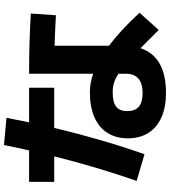

<svg xmlns="http://www.w3.org/2000/svg" viewBox="36 -860 865 978"><g transform="rotate(-90 469.0 -370.5)"><path d="M253.9 -152.3Q253.9 -212.4 281.5 -256.1Q309.1 -299.8 361.8 -322.8Q414.6 -345.7 488.3 -345.7Q534.7 -345.7 583 -329.1V-655.3Q746.1 -655.3 889.6 -646.5L880.9 -518.6Q801.8 -523.4 725.6 -525.4V-248.5Q800.8 -192.4 893.6 -92.8L805.7 4.9Q738.3 -63.5 712.9 -87.9Q670.4 42 484.4 42Q412.6 42 360.6 18.8Q308.6 -4.4 281.2 -48.1Q253.9 -91.8 253.9 -152.3ZM162.1 -527.3H32.2V-655.3H192.4Q203.6 -703.6 219.7 -783.2L358.4 -770.5Q351.1 -731.4 335.4 -655.3H511.7V-527.3H307.1Q248.5 -282.2 172.9 -67.4L37.1 -107.4Q108.4 -312.5 162.1 -527.3ZM484.4 -77.1Q533.2 -77.1 558.1 -98.6Q583 -120.1 583 -162.1V-200.2Q557.1 -216.8 535.6 -223.1Q514.2 -229.5 488.3 -229.5Q438 -229.5 415.3 -211.9Q392.6 -194.3 392.6 -155.3Q392.6 -115.7 415 -96.4Q437.5 -77.1 484.4 -77.1Z"/></g></svg>

Font: Pretendard JP ExtraBold
Style: Regular
Weight: 800
Designer: Base glyphs from Inter by Rasmus Andersson; Hangeul glyphs from Noto Sans CJK(Source Han Sans) by Jang Soo-young and Kan
Foundry: Kil Hyung-jin
Version: Version 1.309